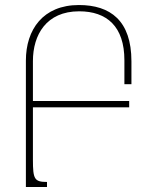

<svg xmlns="http://www.w3.org/2000/svg" viewBox="-20 -744 611 764"><path d="M167 0V-20C117 -20 111 -31 111 -108V-317H494V-342H111V-501C111 -605 164 -699 295 -699C405 -699 475 -639 475 -504V-409H503V-500C503 -662 419 -724 294 -724C151 -724 83 -626 83 -503V0Z"/></svg>

Font: Noto Serif Armenian SemiCondensed Thin
Style: Regular
Weight: 100
Width: 4
Designer: Monotype Design Team
Foundry: Monotype Imaging Inc.
Version: Version 2.008